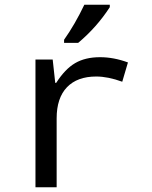

<svg xmlns="http://www.w3.org/2000/svg" viewBox="-20 -786 640 806"><path d="M517.1 -523.9 493.2 -442.9Q433.1 -464.8 383.8 -464.8Q304.2 -464.8 261 -419.7Q217.8 -374.5 217.8 -289.1V0H128.9V-536.1H201.2L211.9 -438H215.8Q252.9 -496.1 295.4 -521Q337.9 -545.9 399.9 -545.9Q457.5 -545.9 517.1 -523.9ZM249 -619.1Q294.9 -684.1 334 -766.1H440.9V-755.9Q386.2 -671.4 308.1 -606H249Z"/></svg>

Font: WenQuanYi Micro Hei Mono
Style: Regular
Weight: 400
Foundry: Ascender Corporation
Version: Version 0.2.0-beta